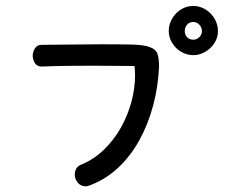

<svg xmlns="http://www.w3.org/2000/svg" viewBox="-20 -621 845 656"><path d="M121.1 -393.6Q105.5 -394.5 98.6 -406.2Q91.8 -418 91.8 -430.7Q91.8 -444.3 99.6 -456.1Q107.4 -467.8 121.1 -467.8Q168 -467.8 220.7 -468.8Q273.4 -469.7 323.2 -469.7Q390.6 -469.7 430.7 -468.8Q470.7 -467.8 491.2 -460.4Q511.7 -453.1 517.6 -438Q523.4 -422.9 523.4 -393.6Q520.5 -325.2 503.4 -261.2Q486.3 -197.3 457 -143.6Q427.7 -89.8 385.7 -49.8Q343.8 -9.8 291 10.7Q279.3 15.6 272.5 15.6Q255.9 15.6 245.6 2.9Q235.4 -9.8 235.4 -24.4Q235.4 -35.2 240.7 -44.9Q246.1 -54.7 259.8 -59.6Q301.8 -77.1 335.4 -109.9Q369.1 -142.6 392.6 -184.1Q416 -225.6 428.7 -272Q441.4 -318.4 441.4 -363.3Q441.4 -371.1 440.9 -379.4Q440.4 -387.7 439.5 -395.5Q402.3 -395.5 367.7 -396Q333 -396.5 298.8 -396.5Q255.9 -396.5 212.9 -396Q169.9 -395.5 121.1 -393.6ZM556.6 -514.6Q556.6 -532.2 563.5 -547.9Q570.3 -563.5 581.5 -575.2Q592.8 -586.9 607.9 -593.8Q623 -600.6 640.6 -600.6Q657.2 -600.6 672.4 -593.8Q687.5 -586.9 699.2 -575.2Q710.9 -563.5 717.8 -547.9Q724.6 -532.2 724.6 -514.6Q724.6 -498 717.8 -483.4Q710.9 -468.8 699.2 -457.5Q687.5 -446.3 672.4 -439.5Q657.2 -432.6 640.6 -432.6Q623 -432.6 607.9 -439.5Q592.8 -446.3 581.5 -457.5Q570.3 -468.8 563.5 -483.4Q556.6 -498 556.6 -514.6ZM611.3 -514.6Q611.3 -502.9 619.1 -494.1Q627 -485.4 640.6 -485.4Q652.3 -485.4 661.1 -494.1Q669.9 -502.9 669.9 -514.6Q669.9 -527.3 661.1 -536.6Q652.3 -545.9 640.6 -545.9Q627 -545.9 619.1 -536.6Q611.3 -527.3 611.3 -514.6Z"/></svg>

Font: Gamja Flower
Style: Regular
Weight: 400
Designer: YoonDesign Inc.
Foundry: YoonDesign Inc.
Version: Version 3.00;build 20171102